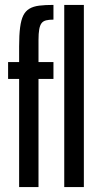

<svg xmlns="http://www.w3.org/2000/svg" viewBox="-20 -763 399 783"><path d="M58 0V-441H13V-510H58V-574Q58 -620 62 -651Q66 -682 75 -700Q84 -718 100 -727.5Q116 -737 140 -740Q164 -743 198 -743V-683Q180 -683 168 -680Q156 -677 149.5 -668.5Q143 -660 140 -643.5Q137 -627 137 -599V-510H198V-441H137V0ZM242 0V-743H322V0Z"/></svg>

Font: Saira UltraCondensed SemiBold
Style: Regular
Weight: 600
Width: 1
Designer: Hector Gatti with collaboration of the Omnibus-Type team
Foundry: Omnibus-Type
Version: Version 1.101